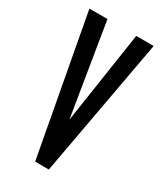

<svg xmlns="http://www.w3.org/2000/svg" viewBox="-163 -688 639 754"><g transform="rotate(30 156.5 -310.5)"><path d="M128 3H190L304 -623H225L162 -207L94 -624H12Z"/></g></svg>

Font: Inconsolata ExtraCondensed
Style: Bold
Weight: 700
Width: 2
Monospace: yes
Designer: Raph Levien, Cyreal, Brenton Simpson
Foundry: Raph Levien, Cyreal, Google
Version: Version 3.100